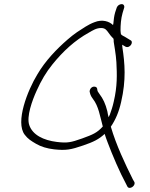

<svg xmlns="http://www.w3.org/2000/svg" viewBox="-20 -794 727 932"><path d="M162 -434C114 -356 53 -201 100 -140C115 -120 131 -110 155 -96C179 -82 208 -73 243 -69C300 -63 323 -67 384 -88C434 -105 460 -118 488 -144C492 -131 497 -117 502 -104C526 -40 561 42 592 99L598 111C608 130 641 107 632 89L625 77C587 1 544 -90 518 -179C541 -213 557 -250 568 -299C593 -407 586 -486 574 -565L573 -577L590 -567C611 -558 631 -591 613 -599L590 -613C583 -618 572 -621 567 -628C566 -635 565 -641 565 -647C565 -672 567 -703 575 -731L582 -754C586 -764 581 -774 571 -774C560 -774 551 -767 547 -758L539 -734C534 -717 532 -699 530 -678C530 -676 528 -674 529 -672C511 -690 477 -702 438 -686C408 -675 382 -656 354 -638C338 -627 323 -615 308 -602C256 -557 200 -499 162 -434ZM158 -354C180 -403 204 -444 235 -482C286 -545 343 -598 412 -636C431 -647 448 -658 471 -658C491 -658 498 -647 506 -636L518 -620C522 -615 527 -611 531 -606C532 -601 532 -596 532 -591L538 -553C541 -532 544 -512 545 -492C548 -433 550 -376 532 -300C527 -277 520 -256 513 -237L507 -225C504 -235 503 -245 501 -254C492 -290 481 -314 462 -339C457 -346 453 -352 453 -355C452 -362 452 -369 445 -372C430 -378 416 -366 415 -350C418 -337 419 -330 431 -314C459 -278 465 -231 479 -180C451 -149 431 -141 379 -122C323 -102 306 -99 256 -105C191 -113 138 -139 122 -187C108 -228 136 -306 158 -354Z"/></svg>

Font: Stray Cat
Style: Obl
Weight: 400
Version: Version 1.0